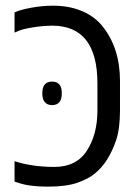

<svg xmlns="http://www.w3.org/2000/svg" viewBox="-20 -660 496 689"><path d="M201.7 -325.2Q202.1 -283.2 167 -282.7Q131.8 -283.2 131.8 -325.2Q131.8 -367.2 167 -367.2Q202.1 -367.2 201.7 -325.2ZM329.6 -359.4Q330.1 -567.9 167 -567.9Q130.9 -567.4 96.2 -561.5Q61.5 -555.7 46.9 -549.3L32.2 -543V-615.2Q48.8 -624 89.4 -631.8Q129.9 -639.6 170.9 -639.6Q211.9 -639.6 246.6 -629.9Q309.1 -612.3 345.7 -568.4Q410.6 -489.7 410.6 -369.1V-262.2Q410.2 -195.3 396.5 -156.2Q382.8 -116.7 364.3 -87.4Q345.7 -58.1 321.3 -38.1Q296.9 -17.6 256.8 -3.9Q216.8 9.8 151.4 9.8Q85.9 9.8 45.9 -3.9L32.2 -8.3V-81.5Q96.2 -61 175.3 -61Q254.4 -61 292 -119.6Q329.6 -178.2 329.6 -263.7Z"/></svg>

Font: OpenSansHebrew-Regular
Style: Regular
Weight: 400
Foundry: Ascender Corporation, Yanek Iontef
Version: Version 2.001;PS 002.001;hotconv 1.0.70;makeotf.lib2.5.58329